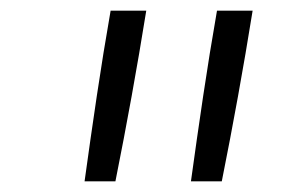

<svg xmlns="http://www.w3.org/2000/svg" viewBox="-20 -792 540 361"><path d="M139 -451Q150 -531 162 -611.5Q174 -692 188 -772H255Q242 -691 227.5 -611Q213 -531 197 -451ZM339 -451Q350 -531 362 -611.5Q374 -692 388 -772H455Q442 -691 427.5 -611Q413 -531 397 -451Z"/></svg>

Font: Iosevka Slab Light
Style: Italic
Weight: 300
Italic angle: -9°
Monospace: yes
Designer: Belleve Invis
Foundry: Belleve Invis
Version: Version 11.1.1; ttfautohint (v1.8.3)